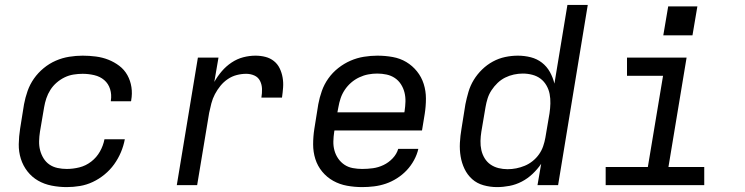

<svg xmlns="http://www.w3.org/2000/svg" viewBox="-20 -755 3040 783"><path d="M252 8Q221 8 190.5 2Q160 -4 135 -18.5Q110 -33 92 -56Q74 -79 65 -107.5Q56 -136 56.5 -167Q57 -198 62 -230L78 -330Q83 -357 92.5 -384Q102 -411 118.5 -434.5Q135 -458 158 -477Q181 -496 207.5 -507.5Q234 -519 262 -523.5Q290 -528 317 -528Q344 -528 371 -524.5Q398 -521 422 -511.5Q446 -502 466.5 -486.5Q487 -471 499.5 -448.5Q512 -426 516 -399.5Q520 -373 515 -346Q515 -345 515 -344Q515 -343 514 -342H432Q432 -343 432 -343.5Q432 -344 432 -344Q436 -369 429 -391.5Q422 -414 405 -428.5Q388 -443 364.5 -448.5Q341 -454 317 -454Q299 -454 280 -451Q261 -448 243.5 -439.5Q226 -431 211 -418Q196 -405 185.5 -388.5Q175 -372 169 -354Q163 -336 160 -318L143 -218Q140 -199 139.5 -179.5Q139 -160 143.5 -142.5Q148 -125 157.5 -109.5Q167 -94 181.5 -84Q196 -74 214.5 -70Q233 -66 252 -66Q278 -66 304 -72.5Q330 -79 352 -96Q374 -113 387.5 -137Q401 -161 406 -187H489Q484 -160 473 -134Q462 -108 445.5 -85Q429 -62 406.5 -43.5Q384 -25 358.5 -13Q333 -1 306 3.5Q279 8 252 8Z M701 0 787 -520H871L854 -421Q867 -444 884.5 -464.5Q902 -485 924.5 -500Q947 -515 972 -521.5Q997 -528 1022 -528Q1043 -528 1062.5 -523Q1082 -518 1097 -506Q1112 -494 1120.5 -476.5Q1129 -459 1132.5 -439Q1136 -419 1134.5 -398.5Q1133 -378 1130 -357H1046Q1049 -375 1048.5 -392.5Q1048 -410 1040.5 -425Q1033 -440 1017.5 -447Q1002 -454 984 -454Q965 -454 945.5 -449Q926 -444 909 -432.5Q892 -421 879 -405Q866 -389 856.5 -371Q847 -353 842 -333.5Q837 -314 833 -295L784 0Z M1457 8Q1426 8 1395.5 2.5Q1365 -3 1339 -17.5Q1313 -32 1294 -55Q1275 -78 1266 -106.5Q1257 -135 1257 -166.5Q1257 -198 1262 -230L1278 -330Q1283 -357 1292.5 -384Q1302 -411 1319 -435Q1336 -459 1359.5 -477.5Q1383 -496 1409.5 -507.5Q1436 -519 1464 -523.5Q1492 -528 1519 -528Q1551 -528 1581.5 -522.5Q1612 -517 1637 -502Q1662 -487 1680.5 -464Q1699 -441 1708 -412.5Q1717 -384 1717 -353Q1717 -322 1712 -290L1701 -223H1344L1343 -218Q1340 -198 1339.5 -178.5Q1339 -159 1344 -141Q1349 -123 1359.5 -108Q1370 -93 1385 -83Q1400 -73 1419 -69.5Q1438 -66 1457 -66Q1479 -66 1501 -69Q1523 -72 1544 -82Q1565 -92 1581.5 -109.5Q1598 -127 1604 -148H1686Q1681 -125 1668.5 -102Q1656 -79 1638.5 -60.5Q1621 -42 1599 -28Q1577 -14 1553.5 -6Q1530 2 1505.5 5Q1481 8 1457 8ZM1356 -297H1629L1630 -302Q1633 -322 1633.5 -341Q1634 -360 1629.5 -378Q1625 -396 1615 -411.5Q1605 -427 1590 -437Q1575 -447 1556.5 -451Q1538 -455 1518 -455Q1500 -455 1481.5 -451.5Q1463 -448 1445 -439.5Q1427 -431 1412 -418Q1397 -405 1386 -388.5Q1375 -372 1369 -354Q1363 -336 1360 -318Z M2007 8Q1979 8 1952 0.5Q1925 -7 1905.5 -24.5Q1886 -42 1874.5 -66Q1863 -90 1858.5 -117Q1854 -144 1855.5 -172.5Q1857 -201 1862 -230L1878 -330Q1883 -355 1890.5 -380.5Q1898 -406 1912 -429Q1926 -452 1946 -471.5Q1966 -491 1990 -504Q2014 -517 2040 -522.5Q2066 -528 2092 -528Q2119 -528 2144.5 -521.5Q2170 -515 2190 -499.5Q2210 -484 2222.5 -461.5Q2235 -439 2241 -414L2294 -735H2377L2256 0H2172L2187 -87Q2172 -65 2152 -46Q2132 -27 2108 -14.5Q2084 -2 2058 3Q2032 8 2007 8ZM2050 -65Q2068 -65 2085.5 -68.5Q2103 -72 2120 -79Q2137 -86 2152 -98Q2167 -110 2178 -125.5Q2189 -141 2195 -158.5Q2201 -176 2204 -193L2221 -293Q2224 -313 2224.5 -333Q2225 -353 2221.5 -371.5Q2218 -390 2208.5 -406.5Q2199 -423 2184.5 -434Q2170 -445 2151 -450Q2132 -455 2112 -455Q2094 -455 2075.5 -451Q2057 -447 2040 -438.5Q2023 -430 2009 -416.5Q1995 -403 1984.5 -387Q1974 -371 1968.5 -353.5Q1963 -336 1960 -318L1943 -218Q1940 -199 1939.5 -180Q1939 -161 1943 -143Q1947 -125 1956.5 -109.5Q1966 -94 1980.5 -84Q1995 -74 2013 -69.5Q2031 -65 2050 -65Z M2450 0V-74H2622L2684 -446H2537V-520H2780L2706 -74H2852V0ZM2685 -611 2705 -729H2824L2804 -611Z"/></svg>

Font: Iosevka SS04 Extended Oblique
Style: Regular
Weight: 400
Width: 7
Italic angle: -9°
Monospace: yes
Designer: Belleve Invis
Foundry: Belleve Invis
Version: Version 19.0.0; ttfautohint (v1.8.4)